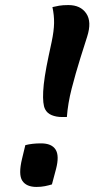

<svg xmlns="http://www.w3.org/2000/svg" viewBox="-20 -730 390 758"><path d="M244 -268H225Q202 -268 184 -275.5Q166 -283 158 -299Q148 -318 150.5 -369Q153 -420 172 -509L184 -565Q193 -608 193.5 -639Q194 -670 187 -702Q199 -705 213.5 -707.5Q228 -710 250 -710Q298 -710 320.5 -677Q343 -644 324 -585L298 -503Q278 -439 263 -380.5Q248 -322 244 -268ZM185 -2Q172 2 157 5Q142 8 124 8Q84 8 68 -16.5Q52 -41 67 -103L80 -157Q107 -164 142 -164Q184 -164 199.5 -139.5Q215 -115 201 -62Z"/></svg>

Font: Recursive Sn Csl St Med
Style: Italic
Weight: 500
Italic angle: -15°
Version: Version 1.079;hotconv 1.0.112;makeotfexe 2.5.65598; ttfautoh